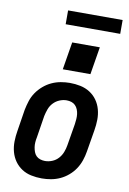

<svg xmlns="http://www.w3.org/2000/svg" viewBox="-99 -973 699 1040"><g transform="rotate(10 250.0 -452.5)"><path d="M206 8Q176 8 147.5 2Q119 -4 96 -19Q73 -34 57 -56.5Q41 -79 33.5 -106.5Q26 -134 26.5 -163.5Q27 -193 32 -222L51 -342Q56 -367 64 -392Q72 -417 87 -439Q102 -461 123 -479Q144 -497 168 -508Q192 -519 217.5 -523.5Q243 -528 267 -528Q297 -528 325.5 -522Q354 -516 377.5 -501Q401 -486 417 -463.5Q433 -441 440.5 -413.5Q448 -386 447.5 -356.5Q447 -327 442 -298L422 -178Q418 -153 409.5 -128Q401 -103 386.5 -81Q372 -59 351 -41Q330 -23 306 -12Q282 -1 256.5 3.5Q231 8 206 8ZM207 -88Q227 -88 246.5 -96Q266 -104 280 -119.5Q294 -135 301.5 -154.5Q309 -174 312 -193L332 -313Q334 -327 335 -341Q336 -355 334.5 -368Q333 -381 328 -393.5Q323 -406 314 -415Q305 -424 292.5 -428Q280 -432 266 -432Q247 -432 227.5 -424Q208 -416 193.5 -400.5Q179 -385 172 -365.5Q165 -346 161 -327L142 -207Q139 -193 138 -179Q137 -165 139 -152Q141 -139 145.5 -126.5Q150 -114 159 -105Q168 -96 181 -92Q194 -88 207 -88ZM368 -594H216L241 -746H393ZM189 -837V-913H489V-837Z"/></g></svg>

Font: Iosevka SS04 Oblique
Style: Bold
Weight: 700
Italic angle: -9°
Monospace: yes
Designer: Belleve Invis
Foundry: Belleve Invis
Version: Version 19.0.0; ttfautohint (v1.8.4)